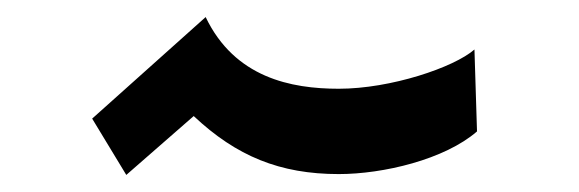

<svg xmlns="http://www.w3.org/2000/svg" viewBox="-20 -515 679 225"><path d="M221 -495 88 -376 128 -310 207 -379C257 -332 308 -311 377 -311C429 -311 501 -328 539 -361L536 -457C512 -436 438 -411 377 -411C321 -411 255 -424 221 -495Z"/></svg>

Font: All Genders v4
Style: Bold
Weight: 700
Designer: Rassam Alawdi
Foundry: Rassam Art
Version: Version 3.100;FEAKit 1.0